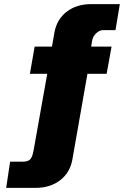

<svg xmlns="http://www.w3.org/2000/svg" viewBox="-20 -743 616 931"><path d="M521 -517 497 -385H404L331 30Q320 93.5 271.8 130.8Q223.5 168 152 168H10L29 41H90Q115.5 41 126.8 29.2Q138 17.5 144 -20L209 -385H125L148 -517H232L244 -586Q256 -650 303.8 -686.5Q351.5 -723 422 -723H561L540 -597H480Q463 -597 447 -582.2Q431 -567.5 427 -547L422 -517Z"/></svg>

Font: Public Sans Black
Style: Regular
Weight: 900
Designer: The Public Sans Project Authors: Dan O. Williams and USWDS (Libre Franklin designed by Pablo Impallari and Rodrigo Fuenz
Version: Version 1.007